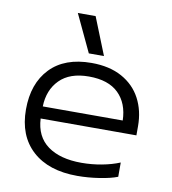

<svg xmlns="http://www.w3.org/2000/svg" viewBox="-81 -775 770 861"><g transform="rotate(10 304.0 -345.0)"><path d="M204 -705H285L353 -535H284ZM50 -239Q50 -357 116 -426Q182 -495 304 -495Q386 -495 443 -463.5Q500 -432 529 -377Q558 -322 558 -252V-210H122Q126 -128 182.5 -87Q239 -46 336 -46Q383 -46 428.5 -54.5Q474 -63 510 -78V-13Q480 -1 428.5 7Q377 15 328 15Q197 15 123.5 -52Q50 -119 50 -239ZM486 -265Q484 -343 438 -388Q392 -433 303 -433Q216 -433 170 -386.5Q124 -340 122 -265Z"/></g></svg>

Font: Prompt Light
Style: Regular
Weight: 300
Designer: Katatrad Team
Foundry: CadsonDemak
Version: Version 1.001